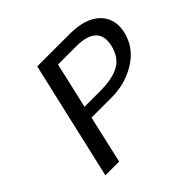

<svg xmlns="http://www.w3.org/2000/svg" viewBox="-167 -881 1066 1066"><g transform="rotate(-45 366.5 -347.5)"><path d="M92 0 252 -695H508Q630 -695 689 -637Q748 -579 727 -486Q704 -390 617 -335.5Q530 -281 422 -281H264L200 0ZM279 -351H400Q502 -351 555 -382.5Q608 -414 624 -485Q640 -553 603.5 -587Q567 -621 485 -621H341Z"/></g></svg>

Font: Coval
Style: Italic
Weight: 400
Foundry: Context Ltd
Version: Version 001.000